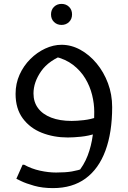

<svg xmlns="http://www.w3.org/2000/svg" viewBox="-20 -706 656 986"><path d="M252 260Q198 260 155.5 248Q113 236 88.5 224Q64 212 64 212L96 140H104Q142 161 185.5 170.5Q229 180 268 180Q317 180 349 174.5Q381 169 412 158L376 184Q411 143 430 93.5Q449 44 456.5 -12.5Q464 -69 464 -132Q464 -174 453 -218.5Q442 -263 418 -303Q394 -343 355 -373Q316 -403 259 -416L317 -428Q231 -397 191.5 -340.5Q152 -284 152 -226Q152 -182 175.5 -150.5Q199 -119 243 -102Q287 -85 348 -85Q374 -85 410 -89Q446 -93 479 -105L471 -20Q435 -8 396 -4Q357 0 328 0Q256 0 195 -24Q134 -48 97 -98Q60 -148 60 -224Q60 -277 80.5 -322.5Q101 -368 135.5 -402.5Q170 -437 212 -456.5Q254 -476 296 -476Q346 -476 392.5 -450.5Q439 -425 476 -380.5Q513 -336 534.5 -278.5Q556 -221 556 -156Q556 -26 521.5 67.5Q487 161 419.5 210.5Q352 260 252 260ZM296 -578Q273 -578 257.5 -593Q242 -608 242 -632Q242 -656 257.5 -671Q273 -686 296 -686Q319 -686 334.5 -671Q350 -656 350 -632Q350 -608 334.5 -593Q319 -578 296 -578Z"/></svg>

Font: Kufam
Style: Regular
Weight: 400
Designer: Wael Morcos, Artur Schmal
Foundry: Original Type
Version: Version 1.301; ttfautohint (v1.8.3)